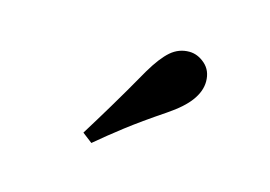

<svg xmlns="http://www.w3.org/2000/svg" viewBox="-46 -933 540 384"><g transform="rotate(15 223.5 -741.5)"><path d="M143.4 -643.7Q163.1 -675.4 183.6 -709.7Q204.2 -743.9 233 -794.7Q251.6 -826.1 268.2 -840.5Q284.8 -854.8 306.3 -854.8Q323.8 -854.8 338.9 -841.6Q354 -828.4 354 -805.7Q354 -786.2 339.9 -766.5Q325.8 -746.8 294.2 -725.6Q249.1 -695.3 219.4 -672.4Q189.8 -649.6 164.1 -627.8Z"/></g></svg>

Font: Early Summer Mincho VF
Style: Regular
Weight: 250
Designer: GuiWonder
Version: Version 1.002